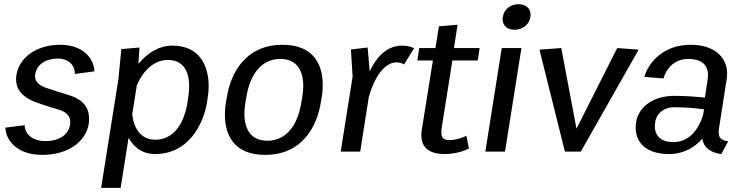

<svg xmlns="http://www.w3.org/2000/svg" viewBox="-20 -732 3594 927"><path d="M5.8 -115.8C7.5 -61.7 54.2 15.8 185 15.8C309.2 15.8 395 -49.2 408.3 -133.3C410 -142.5 410 -150.8 410 -159.2C410 -227.5 362.5 -256.7 315.8 -271.7C286.7 -280.8 235 -296.7 200.8 -308.3C177.5 -316.7 149.2 -332.5 149.2 -364.2C149.2 -366.7 149.2 -370 150 -373.3C157.5 -420 199.2 -449.2 258.3 -449.2C317.5 -449.2 341.7 -411.7 341.7 -375L435.8 -387.5C435 -440 390.8 -515.8 269.2 -515.8C155.8 -515.8 72.5 -453.3 59.2 -370C58.3 -362.5 57.5 -355.8 57.5 -349.2C57.5 -285.8 108.3 -255.8 149.2 -240C183.3 -226.7 233.3 -211.7 269.2 -200.8C290 -194.2 319.2 -178.3 319.2 -142.5C319.2 -138.3 319.2 -134.2 318.3 -130C310.8 -82.5 267.5 -50.8 199.2 -50.8C130 -50.8 99.2 -90.8 99.2 -127.5Z M982.5 -259.2C985.8 -277.5 987.5 -296.7 987.5 -315.8C987.5 -415 943.3 -511.7 812.5 -511.7C743.3 -511.7 687.5 -471.7 648.3 -423.3L653.3 -502.5L565.8 -495L551.7 -350L468.3 175H562.5L600.8 -66.7C625 -22.5 665 11.7 730 11.7C885.8 11.7 961.7 -125.8 980 -240.8ZM618.3 -179.2 640.8 -320.8C668.3 -385 719.2 -442.5 790.8 -442.5C857.5 -442.5 893.3 -397.5 893.3 -315.8C893.3 -298.3 891.7 -280 888.3 -259.2L885.8 -240.8C867.5 -123.3 810.8 -57.5 730 -57.5C658.3 -57.5 625.8 -115 618.3 -179.2Z M1070.8 -238.3C1067.5 -219.2 1065.8 -198.3 1065.8 -178.3C1065.8 -80 1110 15.8 1260 15.8C1440.8 15.8 1510.8 -123.3 1529.2 -238.3L1533.3 -261.7C1536.7 -280.8 1538.3 -301.7 1538.3 -321.7C1538.3 -420 1494.2 -515.8 1344.2 -515.8C1163.3 -515.8 1093.3 -376.7 1075 -261.7ZM1270.8 -52.5C1198.3 -52.5 1160 -100 1160 -183.3C1160 -200 1161.7 -219.2 1165 -238.3L1169.2 -261.7C1187.5 -378.3 1245.8 -447.5 1333.3 -447.5C1405.8 -447.5 1444.2 -400 1444.2 -316.7C1444.2 -300 1442.5 -280.8 1439.2 -261.7L1435 -238.3C1416.7 -121.7 1358.3 -52.5 1270.8 -52.5Z M1674.2 -493.3 1682.5 -362.5 1625 0H1719.2L1760.8 -265C1784.2 -348.3 1831.7 -430.8 1894.2 -430.8C1910 -430.8 1920.8 -426.7 1930.8 -420.8L1979.2 -499.2C1963.3 -506.7 1945 -511.7 1921.7 -511.7C1844.2 -511.7 1795.8 -452.5 1765 -387.5L1755 -502.5Z M1995 -440H2070L2016.7 -106.7C2015 -96.7 2014.2 -87.5 2014.2 -79.2C2014.2 -14.2 2059.2 11.7 2126.7 11.7C2176.7 11.7 2217.5 -1.7 2244.2 -15L2231.7 -76.7C2217.5 -68.3 2183.3 -55.8 2149.2 -55.8C2124.2 -55.8 2110.8 -64.2 2110.8 -94.2C2110.8 -101.7 2111.7 -110 2113.3 -120L2164.2 -440H2286.7L2295.8 -500H2171.7L2189.2 -612.5L2099.2 -605L2082.5 -500H2004.2Z M2323.3 0H2418.3L2497.5 -500H2402.5ZM2483.3 -711.7C2445.8 -711.7 2413.3 -688.3 2407.5 -650C2406.7 -646.7 2406.7 -642.5 2406.7 -639.2C2406.7 -607.5 2430 -588.3 2464.2 -588.3C2501.7 -588.3 2535 -611.7 2540.8 -650C2541.7 -653.3 2541.7 -657.5 2541.7 -660.8C2541.7 -692.5 2517.5 -711.7 2483.3 -711.7Z M2585.8 -487.5 2707.5 0H2784.2L3060.8 -487.5L3061.7 -492.5L2960 -500L2763.3 -110.8L2690 -500L2586.7 -492.5Z M3051.7 -144.2C3050 -134.2 3049.2 -125 3049.2 -115.8C3049.2 -36.7 3108.3 11.7 3209.2 11.7C3283.3 11.7 3335 -21.7 3370.8 -62.5C3379.2 -7.5 3429.2 7.5 3462.5 11.7L3495.8 -50C3462.5 -54.2 3450 -65.8 3450 -94.2C3450 -101.7 3450.8 -110 3452.5 -119.2L3488.3 -349.2C3490 -358.3 3490.8 -367.5 3490.8 -375.8C3490.8 -458.3 3425.8 -515.8 3315 -515.8C3189.2 -515.8 3114.2 -438.3 3090.8 -360.8L3183.3 -353.3C3201.7 -414.2 3246.7 -447.5 3304.2 -447.5C3358.3 -447.5 3398.3 -425 3398.3 -370C3398.3 -363.3 3397.5 -356.7 3396.7 -349.2L3383.3 -260.8C3343.3 -265 3290 -269.2 3235.8 -269.2C3124.2 -269.2 3061.7 -207.5 3051.7 -144.2ZM3379.2 -204.2 3374.2 -175C3354.2 -112.5 3311.7 -45.8 3230 -45.8C3182.5 -45.8 3141.7 -67.5 3141.7 -122.5C3141.7 -128.3 3142.5 -135.8 3143.3 -142.5C3150.8 -190 3192.5 -214.2 3232.5 -214.2C3290.8 -214.2 3343.3 -209.2 3379.2 -204.2Z"/></svg>

Font: Boon Medium
Style: Italic
Weight: 500
Italic angle: -9°
Designer: Sungsit Sawaiwan
Foundry: FontUni
Version: Version 3.0